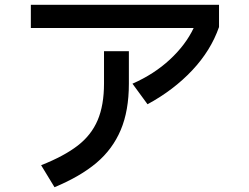

<svg xmlns="http://www.w3.org/2000/svg" viewBox="-20 -756 1040 803"><path d="M534 -406Q625 -446 691 -507.5Q757 -569 790 -639H109V-736H896V-643Q862 -545 784 -462Q706 -379 597 -320ZM152 -65Q248 -103 305 -147Q362 -191 388.5 -253.5Q415 -316 415 -407V-542H519V-406Q519 -293 485 -212.5Q451 -132 383.5 -75Q316 -18 208 27Z"/></svg>

Font: IBM Plex Sans JP Medm
Style: Regular
Weight: 500
Designer: Mike Abbink; Paul van der Laan; Pieter van Rosmalen; Wujin Sim; Yejin Wi; Jinhee Kim; Boomi Park; Yona Kim; Kichan Ma
Foundry: Sandoll Inc.
Version: Version 1.002